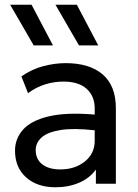

<svg xmlns="http://www.w3.org/2000/svg" viewBox="-20 -777 582 812"><path d="M215 15Q137 15 90.2 -27Q43.5 -69 43.5 -140Q43.5 -190.5 77.5 -228.8Q111.5 -267 185.8 -284.8Q260 -302.5 380.5 -292.5V-318.5Q380.5 -370.5 346.5 -401.2Q312.5 -432 248 -432Q209 -432 171 -420.2Q133 -408.5 98.5 -383L70.5 -454Q115.5 -485 164 -497.5Q212.5 -510 257.5 -510Q359 -510 414.5 -462Q470 -414 470 -319V0H385.5V-60Q359.5 -23.5 314.5 -4.2Q269.5 15 215 15ZM131 -142.5Q131 -103.5 158.8 -82Q186.5 -60.5 235 -60.5Q297 -60.5 338.8 -94Q380.5 -127.5 380.5 -181.5V-226Q290 -236 235.2 -227Q180.5 -218 155.8 -195.5Q131 -173 131 -142.5ZM314 -585 214.5 -757H305L395.5 -585ZM122.5 -585 23 -757H113.5L204 -585Z"/></svg>

Font: Geologica Light
Style: Regular
Weight: 300
Designer: Sindre Bremnes, Frode Helland
Foundry: Monokrom Skriftforlag AS
Version: Version 1.010; ttfautohint (v1.8.4.7-5d5b);gftools[0.9.28]